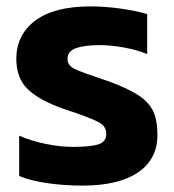

<svg xmlns="http://www.w3.org/2000/svg" viewBox="-20 -570 543 600"><path d="M40 -20V-146Q76 -130 122 -120.5Q168 -111 207 -111Q266 -111 289 -119.5Q312 -128 312 -151Q312 -174 293 -185.5Q274 -197 217 -217L178 -230Q102 -257 66.5 -291.5Q31 -326 31 -386Q31 -461 90 -505.5Q149 -550 263 -550Q309 -550 358 -543Q407 -536 440 -526V-401Q409 -414 367.5 -421.5Q326 -429 292 -429Q244 -429 217.5 -419.5Q191 -410 191 -386Q191 -367 209 -357Q227 -347 273 -332Q281 -329 293 -325Q305 -321 322 -315Q381 -293 413 -272Q445 -251 458.5 -222.5Q472 -194 472 -149Q472 -72 411 -31Q350 10 238 10Q179 10 125.5 2Q72 -6 40 -20Z"/></svg>

Font: Kanit SemiBold
Style: Regular
Weight: 600
Designer: Katatrad Team
Foundry: CadsonDemak
Version: Version 1.030